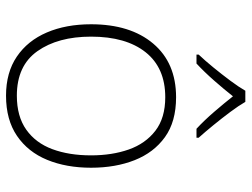

<svg xmlns="http://www.w3.org/2000/svg" viewBox="-116 -688 814 621"><g transform="rotate(90 290.5 -377.0)"><path d="M522 -265Q522 -185 496.5 -123Q471 -61 419 -25.5Q367 10 289 10Q214 10 162.5 -25Q111 -60 84.5 -122Q58 -184 58 -265Q58 -392 120.5 -466Q183 -540 294 -540Q373 -540 423 -504Q473 -468 497.5 -406Q522 -344 522 -265ZM98 -265Q98 -158 145 -91.5Q192 -25 289 -25Q356 -25 399 -55.5Q442 -86 462 -140Q482 -194 482 -265Q482 -333 463 -387Q444 -441 402.5 -473Q361 -505 294 -505Q199 -505 148.5 -441.5Q98 -378 98 -265ZM309 -764Q321 -743 341.5 -715.5Q362 -688 384.5 -660.5Q407 -633 425 -613V-606H396Q369 -631 341 -663.5Q313 -696 291 -724Q269 -696 240.5 -663.5Q212 -631 185 -606H156V-613Q175 -633 197.5 -660.5Q220 -688 240.5 -715.5Q261 -743 273 -764Z"/></g></svg>

Font: Noto Sans Gujarati UI ExtraLight
Style: Regular
Weight: 200
Designer: Jelle Bosma - Monotype Design Team, Universal Thirst
Foundry: Monotype Imaging Inc.
Version: Version 2.106; ttfautohint (v1.8.4.7-5d5b)